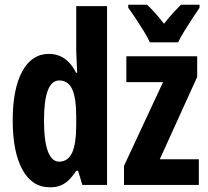

<svg xmlns="http://www.w3.org/2000/svg" viewBox="-20 -786 883 816"><path d="M192 10Q116 10 75 -65.5Q34 -141 34 -274Q34 -408 74.5 -482.5Q115 -557 188 -557Q212 -557 233 -548.5Q254 -540 272 -522Q290 -504 303 -477H308Q307 -509 305.5 -531.5Q304 -554 304 -570V-760H435V0H330L312 -60H304Q288 -36 272 -20.5Q256 -5 237 2.5Q218 10 192 10ZM231 -99Q269 -99 286.5 -137Q304 -175 304 -257V-288Q304 -369 287 -406.5Q270 -444 232 -444Q199 -444 183 -401Q167 -358 167 -275Q167 -187 183.5 -143Q200 -99 231 -99ZM825 0H507V-81L673 -437H517V-547H818V-459L659 -109H825ZM828 -753Q815 -734 797.5 -707.5Q780 -681 763.5 -654Q747 -627 737 -606H617Q608 -626 591.5 -653Q575 -680 557 -707Q539 -734 525 -753V-766H605Q621 -751 639.5 -730.5Q658 -710 677 -685Q698 -712 715 -730.5Q732 -749 749 -766H828Z"/></svg>

Font: Noto Sans Display ExtraCondensed
Style: Bold
Weight: 700
Width: 2
Designer: Monotype Design Team
Foundry: Monotype Imaging Inc.
Version: Version 2.003